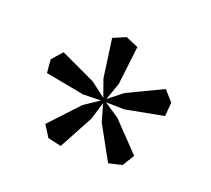

<svg xmlns="http://www.w3.org/2000/svg" viewBox="-66 -855 519 472"><g transform="rotate(20 193.0 -619.5)"><path d="M351 -659C351 -659 327 -686 327 -686C327 -686 235 -642 235 -642C235 -642 198 -613 198 -613C198 -613 214 -658 214 -658C214 -658 226 -759 226 -759C226 -759 193 -773 193 -773C193 -773 160 -759 160 -759C160 -759 174 -658 174 -658C174 -658 190 -613 190 -613C190 -613 152 -642 152 -642C152 -642 60 -685 60 -685C60 -685 36 -658 36 -658C36 -658 39 -623 39 -623C39 -623 140 -604 140 -604C140 -604 187 -605 187 -605C187 -605 148 -579 148 -579C148 -579 78 -504 78 -504C78 -504 97 -474 97 -474C97 -474 132 -466 132 -466C132 -466 180 -555 180 -555C180 -555 194 -601 194 -601C194 -601 207 -555 207 -555C207 -555 256 -466 256 -466C256 -466 291 -474 291 -474C291 -474 310 -505 310 -505C310 -505 239 -579 239 -579C239 -579 200 -605 200 -605C200 -605 248 -604 248 -604C248 -604 348 -623 348 -623C348 -623 351 -659 351 -659Z"/></g></svg>

Font: Cinzel Utterance
Style: Regular
Weight: 500
Designer: Natanael Gama
Foundry: ""
Version: ""